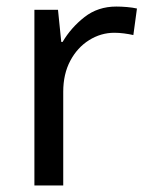

<svg xmlns="http://www.w3.org/2000/svg" viewBox="-20 -566 453 586"><path d="M335 -546Q350 -546 367.5 -544.5Q385 -543 398 -540L387 -459Q374 -462 358.5 -464Q343 -466 329 -466Q288 -466 252 -443.5Q216 -421 194.5 -380.5Q173 -340 173 -286V0H85V-536H157L167 -438H171Q197 -482 238 -514Q279 -546 335 -546Z"/></svg>

Font: Noto Sans Indic Siyaq Numbers
Style: Regular
Weight: 400
Designer: Monotype Design Team
Foundry: Monotype Imaging Inc.
Version: Version 2.002; ttfautohint (v1.8.4.7-5d5b)